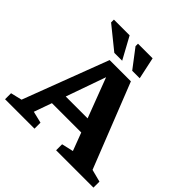

<svg xmlns="http://www.w3.org/2000/svg" viewBox="-229 -1141 1347 1347"><g transform="rotate(45 445.0 -467.5)"><path d="M794 -83.5 886.5 -59.5V0H516V-59.5L603 -79.5L552.5 -213H261.5L214.5 -80.5L301.5 -59.5V0H9.5V-59.5L93.5 -79.5L334 -713H545ZM297 -314.5H514L401.5 -610.5ZM399.5 -772H321.5L154.5 -907V-935H310.5ZM573.5 -772H499L393.5 -910.5V-935H538.5Z"/></g></svg>

Font: Newsreader 6pt SemiBold
Style: Regular
Weight: 600
Designer: Hugues Gentile
Foundry: Production Type
Version: Version 1.003; ttfautohint (v1.8.3)